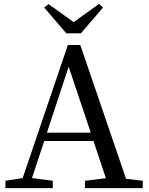

<svg xmlns="http://www.w3.org/2000/svg" viewBox="-20 -970 766 990"><path d="M8 0V-38L97 -52L330 -738H394L630 -48L716 -38V0H418V-38L526 -51L462 -243H208L145 -52L252 -38V0ZM222 -286H448L334 -626ZM322 -798 208 -931 230 -949 360 -856 491 -950 511 -931 397 -798Z"/></svg>

Font: GenRyuMin TW M
Style: Regular
Weight: 500
Version: Version 1.501;PS 1;hotconv 16.6.51;makeotf.lib2.5.65220